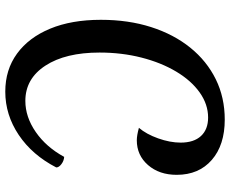

<svg xmlns="http://www.w3.org/2000/svg" viewBox="-92 -754 871 727"><g transform="rotate(90 343.5 -390.5)"><path d="M574 -198Q589 -197 601.5 -187.5Q614 -178 614 -168Q567 -77 491 -26Q415 25 327 25Q244 25 183 -19.5Q122 -64 88.5 -145Q55 -226 55 -337Q55 -441 82.5 -527Q110 -613 160.5 -675.5Q211 -738 280 -772Q349 -806 433 -806Q529 -806 585.5 -757Q642 -708 642 -624Q642 -558 605 -515.5Q568 -473 511 -473Q493 -473 464 -481Q488 -509 504 -554Q520 -599 520 -639Q520 -689 495 -716Q470 -743 425 -743Q375 -743 330 -711Q285 -679 251 -622Q217 -565 198 -490.5Q179 -416 179 -332Q179 -203 228.5 -127Q278 -51 362 -51Q423 -51 480 -90.5Q537 -130 574 -198Z"/></g></svg>

Font: Merienda Medium
Style: Regular
Weight: 500
Designer: Eduardo Rodriguez Tunni
Foundry: Eduardo Rodriguez Tunni
Version: Version 2.001; ttfautohint (v1.8.4.7-5d5b)